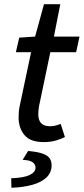

<svg xmlns="http://www.w3.org/2000/svg" viewBox="-20 -662 396 908"><path d="M187 10Q123 10 95.5 -23.5Q68 -57 68 -106Q68 -119 69 -132.5Q70 -146 73 -160L127 -415H55L71 -484L146 -489L188 -642H265L235 -489H356L340 -415H218L164 -157Q163 -148 162 -139.5Q161 -131 161 -121Q161 -94 174.5 -79.5Q188 -65 217 -65Q232 -65 244.5 -68.5Q257 -72 267 -76L287 -14Q270 -5 244.5 2.5Q219 10 187 10ZM34 226 33 181Q93 179 120.5 165.5Q148 152 148 131Q148 115 134 105Q120 95 87 94L113 52Q159 56 183 65Q207 74 215.5 87.5Q224 101 224 120Q224 154 200 177Q176 200 133 212Q90 224 34 226Z"/></svg>

Font: Source Sans 3 Medium
Style: Italic
Weight: 500
Italic angle: -11°
Designer: Paul D. Hunt
Foundry: Adobe
Version: Version 3.052;hotconv 1.1.0;makeotfexe 2.6.0